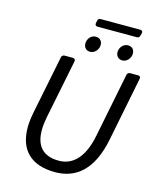

<svg xmlns="http://www.w3.org/2000/svg" viewBox="-128 -959 872 1059"><g transform="rotate(15 308.0 -429.5)"><path d="M296.9 -856.4 293.9 -842.8C292 -832 296.9 -825.2 307.6 -825.2H532.2C541 -825.2 546.9 -829.1 548.8 -838.9L552.7 -852.5C555.7 -863.3 549.8 -870.1 539.1 -870.1H313.5C304.7 -870.1 298.8 -866.2 296.9 -856.4ZM266.6 -718.8C266.6 -695.3 281.2 -680.7 303.7 -680.7C329.1 -680.7 350.6 -706.1 350.6 -731.4C350.6 -755.9 335 -769.5 312.5 -769.5C287.1 -769.5 266.6 -746.1 266.6 -718.8ZM450.2 -718.8C450.2 -695.3 465.8 -680.7 487.3 -680.7C513.7 -680.7 534.2 -706.1 534.2 -731.4C534.2 -755.9 519.5 -769.5 497.1 -769.5C471.7 -769.5 450.2 -746.1 450.2 -718.8ZM156.2 -610.4 88.9 -276.4C83 -246.1 79.1 -214.8 79.1 -189.5C79.1 -57.6 154.3 10.7 288.1 10.7C406.2 10.7 497.1 -59.6 533.2 -240.2L606.4 -607.4C608.4 -618.2 603.5 -624 592.8 -624H547.9C539.1 -624 532.2 -619.1 530.3 -610.4L457 -243.2C430.7 -108.4 367.2 -55.7 292 -55.7C200.2 -55.7 158.2 -106.4 158.2 -195.3C158.2 -217.8 161.1 -240.2 166 -267.6L234.4 -607.4C236.3 -618.2 230.5 -624 219.7 -624H173.8C165 -624 158.2 -619.1 156.2 -610.4Z"/></g></svg>

Font: Ed Sans Neue
Style: Italic
Weight: 400
Italic angle: -11°
Designer: Stephen Hutchings
Version: Version 1.004;PS 001.004;hotconv 1.0.88;makeotf.lib2.5.64775